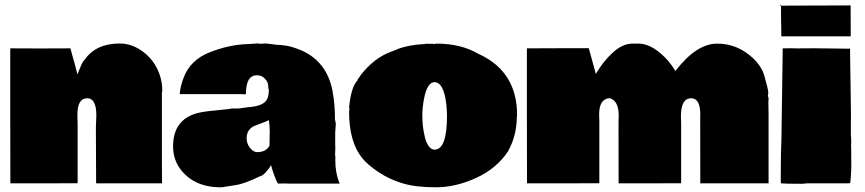

<svg xmlns="http://www.w3.org/2000/svg" viewBox="-20 -794 3747 832"><path d="M154.3 -584 285.2 -584.5Q287.6 -574.2 293.9 -552.2Q300.3 -530.3 306.2 -508.3L315.4 -471.7Q335 -521 339.4 -526.4L347.2 -536.1Q396.5 -605.5 498.5 -605.5Q546.9 -605.5 590.6 -576.4Q634.3 -547.4 658.7 -500.7Q683.1 -454.1 683.1 -402.3Q683.1 -396.5 681.6 -393.1V-92.8L682.1 0.5H396.5L395.5 -243.7L397.5 -293.5Q397.5 -368.2 357.9 -368.2Q315.4 -368.2 315.4 -297.4Q315.4 -281.7 315.9 -275.9V-268.6L316.4 -260.3V0L170.9 0.5H24.9L24.4 -292.5V-584.5Z M988.3 -324.2 993.2 -323.7H1004.9Q1021.5 -323.7 1030.8 -326.2L1057.1 -329.6Q1124.5 -334.5 1138.2 -365.7Q1145 -381.3 1145 -405.3Q1142.1 -410.2 1142.1 -423.8Q1142.1 -437.5 1128.2 -452.6Q1114.3 -467.8 1095.2 -467.8H1092.8Q1045.9 -467.8 1045.9 -388.2Q1043.5 -384.3 1037.8 -385.3Q1032.2 -386.2 1010.7 -386.2H758.8Q761.2 -419.9 776.4 -459Q805.2 -534.2 887.9 -567.1Q970.7 -600.1 1052.2 -603L1081.5 -604.5L1097.2 -606Q1100.1 -606 1103 -604.5H1109.4L1131.3 -605.5Q1138.2 -605.5 1162.1 -602.1L1176.3 -600.1Q1179.7 -599.6 1187 -599.6Q1194.3 -599.6 1217.8 -596.4Q1241.2 -593.3 1276.4 -579.6Q1395.5 -532.7 1420.9 -399.9Q1431.6 -343.8 1431.6 -275.4Q1435.1 -264.2 1435.1 -254.9L1432.6 -221.2V-164.6Q1433.1 -163.6 1433.1 -156.2L1432.1 -123V-118.7Q1433.6 -116.2 1433.6 -111.8L1433.1 -107.4V-97.2Q1433.1 -50.8 1447.3 -9.3L1452.1 1.5H1231.4L1213.9 1Q1194.3 1 1184.1 1.5Q1168.5 -27.8 1154.3 -78.6Q1147.9 -65.4 1132.6 -48.6Q1117.2 -31.7 1109.9 -31.7Q1037.6 3.4 1000 8.3Q944.3 17.6 940.2 17.6Q936 17.6 936 17.6Q819.3 17.6 759.8 -63.5Q730 -105 730 -159.7Q730 -278.3 840.3 -305.2Q868.7 -312 949.7 -319.3L965.8 -320.8ZM1148.4 -210.9 1148.9 -226.6Q1148.9 -251 1145 -273.4Q1134.3 -267.6 1113.8 -260.3Q1093.3 -252.9 1081.1 -247.8Q1068.8 -242.7 1058.8 -229.7Q1048.8 -216.8 1048.8 -194.3Q1048.8 -171.9 1063.2 -153.3Q1077.6 -134.8 1094.7 -134.8Q1131.3 -134.8 1147 -161.1L1147.9 -166L1148.4 -196.3Z M2220.7 -295.4Q2219.7 -290.5 2219.7 -289.6V-285.6Q2218.3 -205.1 2182.6 -140.6H2183.1Q2133.3 -64.5 2044.2 -23.4Q1955.1 17.6 1868.7 17.6Q1782.2 17.6 1725.3 0.7Q1668.5 -16.1 1620.1 -48.3Q1571.8 -80.6 1548.3 -110.4Q1492.7 -180.7 1492.7 -309.1Q1492.7 -313.5 1494.1 -316.4V-324.2Q1492.7 -326.2 1492.7 -328.1L1493.7 -333.5H1493.2Q1502.4 -418.9 1529.3 -445.8Q1529.3 -451.2 1536.1 -458V-457.5L1543.5 -469.2Q1601.1 -543 1675.3 -570.3L1692.4 -576.7Q1724.6 -592.3 1782.7 -600.1L1798.3 -601.6Q1801.8 -602.1 1812.3 -602.5Q1822.8 -603 1827.1 -604.5L1848.1 -604Q1849.6 -604.5 1851.6 -604.5Q1853.5 -604.5 1856 -604L1855.5 -604.5Q1858.4 -603 1864.3 -603Q1866.2 -605 1871.1 -605Q1977.1 -605 2051.3 -561.5L2061 -557.1Q2220.7 -480.5 2220.7 -295.4ZM1917 -292.5Q1915 -389.6 1889.2 -423.8Q1878.4 -438 1863 -438Q1847.7 -438 1835.9 -420.2Q1824.2 -402.3 1817.1 -364.3Q1810.1 -326.2 1810.1 -296.6Q1810.1 -267.1 1812.7 -245.8Q1815.4 -224.6 1820.8 -200.9Q1826.2 -177.2 1837.4 -161.4Q1848.6 -145.5 1862.8 -145.5Q1917 -145.5 1917 -292.5Z M2906.7 -486.3Q2997.6 -605 3087.9 -605Q3178.2 -605 3247.1 -538.1Q3280.8 -504.9 3292.5 -464.4L3295.9 -451.2Q3309.1 -405.3 3309.1 -394.3Q3309.1 -383.3 3307.1 -376.5Q3310.5 -373.5 3310.5 -367.7L3309.6 -348.6Q3310.5 -313.5 3310.5 -299.3V0.5H3014.6L3014.2 -286.6L3014.6 -297.4Q3014.6 -368.2 2975.1 -368.2Q2930.7 -368.2 2930.7 -290L2931.6 -256.3V0L2795.9 0.5H2660.6L2660.2 -261.7L2661.1 -293.5Q2661.1 -356.9 2622.1 -368.7Q2576.2 -366.2 2576.2 -297.9L2577.1 -268.6V0L2419.9 0.5H2263.7L2263.2 -293V-584.5L2397 -585H2531.2L2534.7 -573.2Q2552.7 -509.3 2562 -473.6Q2593.8 -528.3 2636 -566.7Q2678.2 -605 2720.2 -605Q2733.4 -605 2746.6 -605Q2789.1 -605 2833.5 -570.1Q2877.9 -535.2 2906.7 -486.3Z M3666 -770.5 3666.5 -636.7H3365.7Q3365.7 -683.6 3364.7 -703.6L3364.3 -769.5ZM3359.4 -769.5 3364.3 -774.4V-769.5ZM3668 -154.8 3668.5 -150.4 3668.9 -77.1Q3668.9 -57.1 3667 -29.3Q3665 -1.5 3663.6 -0.5L3654.8 0.5H3477.1L3456.5 2.4Q3380.4 2.4 3363.8 0.5V-2.9L3363.3 -12.2V-34.2Q3363.3 -130.4 3366.2 -193.8L3371.6 -569.8V-584.5L3409.7 -585L3418 -584.5H3432.1L3444.3 -584L3450.7 -584.5H3485.8L3493.2 -585L3659.7 -583Q3661.6 -583.5 3662.6 -583.5Q3663.6 -583.5 3663.6 -580.6L3664.1 -534.2Q3664.6 -487.8 3666 -409.9Q3667.5 -332 3667.5 -299.8L3667 -238.8V-212.9L3668.5 -187V-171.9Q3668.5 -171.4 3668 -169.9Z"/></svg>

Font: Bowlby One
Style: Regular
Weight: 400
Designer: vernon adams
Foundry: vernon adams
Version: Version 1.000